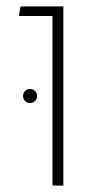

<svg xmlns="http://www.w3.org/2000/svg" viewBox="-20 -580 331 600"><path d="M144 -530H39L44 -560H178V0H144ZM52 -280Q52 -289 58.5 -295.5Q65 -302 74 -302Q83 -302 89.5 -295.5Q96 -289 96 -280Q96 -271 89.5 -264.5Q83 -258 74 -258Q65 -258 58.5 -264.5Q52 -271 52 -280Z"/></svg>

Font: FiraGO UltraLight
Style: Regular
Weight: 200
Designer: bBox Type
Foundry: bBox Type GmbH
Version: Version 1.001